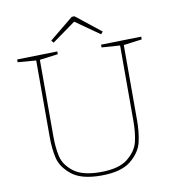

<svg xmlns="http://www.w3.org/2000/svg" viewBox="-93 -944 941 1032"><g transform="rotate(-10 377.5 -428.0)"><path d="M717 -692V-677L617 -664V-254Q617 -188 604.5 -134.5Q592 -81 539 -37.5Q486 6 376 6Q268 6 215.5 -36.5Q163 -79 151 -130.5Q139 -182 139 -245V-664L39 -672V-687L259 -692V-677L159 -664V-245Q159 -183 170 -135.5Q181 -88 229 -50.5Q277 -13 376 -13Q477 -13 525.5 -52.5Q574 -92 585.5 -141Q597 -190 597 -254V-665L497 -672V-687ZM383 -862 518 -755 507 -742 376 -834 248 -742 237 -755 368 -862Z"/></g></svg>

Font: Bitter Pro Thin
Style: Regular
Weight: 250
Designer: Sol Matas, and Bitter project Authors
Foundry: Sol Matas
Version: Version 1.010